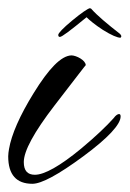

<svg xmlns="http://www.w3.org/2000/svg" viewBox="-35 -436 316 468"><path d="M44 12C66 12 107 -10 168 -55C229 -100 259 -133 259 -152C259 -156 258 -158 255 -158C252 -158 247 -155 242 -148C225 -129 199 -104 163 -74C111 -31 73 -10 50 -10C32 -10 23 -20 23 -41C23 -68 48 -114 98 -179C149 -245 174 -278 174 -277C174 -289 151 -301 139 -301C114 -300 84 -269 47 -209C13 -154 -7 -108 -13 -73C-14 -67 -15 -61 -15 -55C-15 -10 5 12 44 12ZM261 -348 258 -353C226 -378 202 -398 187 -415L184 -416C179 -415 164 -405 141 -386C118 -367 107 -355 107 -351C107 -348 108 -346 111 -346C116 -346 137 -362 176 -394C183 -387 196 -376 216 -363C237 -350 251 -344 259 -344Z"/></svg>

Font: AlexBrush
Style: Regular
Weight: 400
Designer: Robert E. Leuschke
Foundry: Robert E. Leuschke
Version: Version 1.001